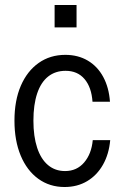

<svg xmlns="http://www.w3.org/2000/svg" viewBox="-20 -740 496 770"><path d="M239 10Q179 10 133.5 -23Q88 -56 63 -116Q38 -176 38 -256Q38 -337 63.5 -396Q89 -455 135 -487.5Q181 -520 242 -520Q293 -520 332 -497Q371 -474 394 -431.5Q417 -389 421 -332H351Q347 -390 319 -423Q291 -456 243 -456Q202 -456 173 -433Q144 -410 129 -365Q114 -320 114 -256Q114 -193 129 -147.5Q144 -102 172.5 -78Q201 -54 241 -54Q288 -54 317.5 -88.5Q347 -123 352 -178H422Q417 -122 393 -79.5Q369 -37 329.5 -13.5Q290 10 239 10ZM199 -630V-720H287V-630Z"/></svg>

Font: Instrument Sans SemiCondensed
Style: Regular
Weight: 400
Width: 4
Designer: Rodrigo Fuenzalida
Foundry: fragTYPE
Version: Version 1.000;gftools[0.9.28]